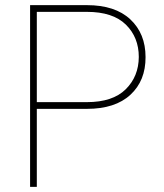

<svg xmlns="http://www.w3.org/2000/svg" viewBox="-20 -731 641 751"><path d="M124 -331.5H319.8Q420.9 -331.5 471.7 -381.8Q522.5 -432.1 522.9 -508.3Q522.9 -585 472.2 -634.8Q421.4 -684.6 319.8 -684.6H124ZM124 -305.2V0H97.7V-710.9H319.8Q430.2 -710.9 489.7 -655.3Q549.3 -599.6 549.3 -507.8Q549.8 -415.5 490.2 -360.4Q430.7 -305.2 319.8 -305.2Z"/></svg>

Font: Roboto-Thin
Style: Regular
Weight: 250
Designer: Google
Version: Version 1.100141; 2013; ttfautohint (v0.94.14-c901) -l 8 -r 